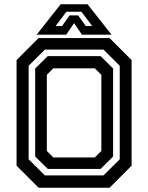

<svg xmlns="http://www.w3.org/2000/svg" viewBox="-20 -878 693 898"><path d="M160.5 0 57.5 -103V-597L160.5 -700H492.5L595.5 -597V-103L492.5 0ZM229.5 -141.5H423.5L454 -172V-528L423.5 -558.5H229.5L199 -528V-172ZM190 -57.5H464L540 -133V-570.5L464 -646H190L114 -570.5V-133ZM203.5 -88 144.5 -146V-557.5L203.5 -615.5H450.5L509 -557.5V-146L450.5 -88ZM263.5 -858H389.5L501.5 -716H363L326.5 -770L290 -716H151.5ZM290.5 -823 240 -756H270L305.5 -806H345.5L381.5 -756H411.5L361 -823Z"/></svg>

Font: Tourney SemiBold
Style: Regular
Weight: 600
Version: Version 1.015